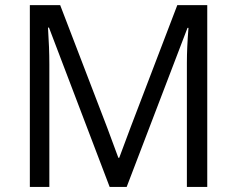

<svg xmlns="http://www.w3.org/2000/svg" viewBox="-20 -734 930 754"><path d="M97.2 -713.9H216.3L400.9 -232.9L444.8 -114.3H448.2L493.2 -234.9L676.3 -713.9H793.9V0H713.9V-487.8Q713.9 -546.9 720.2 -624.5H716.3L477.5 0H410.6L172.4 -625.5H168.5Q173.8 -543.9 173.8 -482.4V0H97.2Z"/></svg>

Font: Viking Open Sans
Style: Regular
Weight: 400
Foundry: Ascender Corporation
Version: Version 2.001